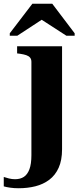

<svg xmlns="http://www.w3.org/2000/svg" viewBox="-76 -764 428 1021"><path d="M91 61V-435Q91 -449 84 -457.5Q77 -466 64 -470.5Q51 -475 31 -478L15 -480V-518H254V30Q254 88 236 128Q218 168 186 192Q154 216 112.5 226.5Q71 237 23 237Q-1 237 -22 234Q-43 231 -56 227V177Q-45 181 -28.5 185Q-12 189 4 189Q32 189 51 176.5Q70 164 80.5 136Q91 108 91 61ZM202 -744H96L-24 -587V-574H16L181 -682H110L277 -574H321V-587Z"/></svg>

Font: Roboto Serif 120pt Expanded SemiBold
Style: Regular
Weight: 600
Width: 7
Designer: Greg Gazdowicz
Foundry: Commercial Type
Version: Version 1.008